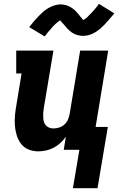

<svg xmlns="http://www.w3.org/2000/svg" viewBox="-20 -785 640 1006"><path d="M214 -594 133 -643Q147 -661 159.5 -675.5Q172 -690 183.5 -701.5Q195 -713 206.5 -723.5Q218 -734 233 -742.5Q248 -751 264.5 -756.5Q281 -762 298 -762Q304 -762 311 -761Q318 -760 324 -758.5Q330 -757 336 -754.5Q342 -752 347.5 -749Q353 -746 358 -742.5Q363 -739 368.5 -734.5Q374 -730 378 -725.5Q382 -721 386 -716.5Q390 -712 393.5 -707.5Q397 -703 402 -697Q407 -691 410 -687.5Q413 -684 416 -680Q420 -682 423.5 -684.5Q427 -687 432 -690.5Q437 -694 439 -696.5Q441 -699 443.5 -701.5Q446 -704 449 -707Q452 -710 455 -713Q458 -716 461 -719.5Q464 -723 468 -727Q472 -731 475.5 -735.5Q479 -740 483 -744.5Q487 -749 490.5 -754Q494 -759 498 -765L579 -715Q565 -698 552.5 -683.5Q540 -669 528.5 -657Q517 -645 505.5 -635Q494 -625 479 -616Q464 -607 448 -602Q432 -597 415 -597Q409 -597 402 -598Q395 -599 388.5 -600.5Q382 -602 376 -604.5Q370 -607 364.5 -610Q359 -613 354 -616.5Q349 -620 344 -624.5Q339 -629 334.5 -633.5Q330 -638 326.5 -642.5Q323 -647 319 -651.5Q315 -656 310 -661.5Q305 -667 301.5 -671Q298 -675 296 -678Q293 -677 289 -674.5Q285 -672 280.5 -668Q276 -664 273.5 -662Q271 -660 268.5 -657.5Q266 -655 263 -652Q260 -649 257 -646Q254 -643 251 -639Q248 -635 244.5 -631Q241 -627 237 -623Q233 -619 229.5 -614Q226 -609 222 -604Q218 -599 214 -594ZM362 201 396 0H314L325 -69Q313 -51 296.5 -36Q280 -21 261 -11Q242 -1 221 3.5Q200 8 180 8Q153 8 129 -2Q105 -12 90 -32Q75 -52 67.5 -76.5Q60 -101 58 -127.5Q56 -154 58.5 -181Q61 -208 66 -235L93 -400H65V-520H260L209 -216Q207 -204 206.5 -192.5Q206 -181 206.5 -169.5Q207 -158 210 -147Q213 -136 220.5 -128Q228 -120 238 -116Q248 -112 260 -112Q275 -112 290.5 -117Q306 -122 318 -133Q330 -144 336 -158.5Q342 -173 345 -188L400 -520H547L481 -120H545L491 201Z"/></svg>

Font: Iosevka Etoile Heavy
Style: Italic
Weight: 900
Italic angle: -9°
Designer: Belleve Invis
Foundry: Belleve Invis
Version: Version 22.1.2; ttfautohint (v1.8.4)